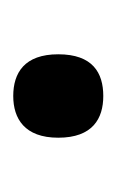

<svg xmlns="http://www.w3.org/2000/svg" viewBox="37 -501 176 290"><g transform="rotate(90 125.0 -356.0)"><path d="M125 -288C159 -288 188 -305 188 -356C188 -408 159 -424 125 -424C90 -424 62 -408 62 -356C62 -305 90 -288 125 -288Z"/></g></svg>

Font: Noto Fangsong KSS Rotated
Style: Regular
Weight: 400
Designer: LIU Zhao, ZHANG Congyu, Kushim JIANG
Foundry: Guyu Beijing Co. Ltd.
Version: Version 1.000;November 16, 2022;FontCreator 11.5.0.2427 64-b